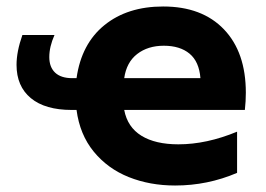

<svg xmlns="http://www.w3.org/2000/svg" viewBox="-20 -565 819 592"><path d="M31 -365Q31 -406 49 -457H148Q132 -421 132 -389Q132 -358 150 -341Q168 -324 203 -324H216Q231 -430 302 -487.5Q373 -545 483 -545Q603 -545 670.5 -474.5Q738 -404 738 -279Q738 -253 735 -226H363Q373 -173 416 -146.5Q459 -120 530 -120Q617 -120 711 -159V-32Q620 7 520 7Q442 7 377 -19Q312 -45 269 -97.5Q226 -150 216 -226H201Q119 -226 75 -262.5Q31 -299 31 -365ZM485 -424Q436 -424 403 -398.5Q370 -373 363 -324H598Q594 -375 564.5 -399.5Q535 -424 485 -424Z"/></svg>

Font: Chess Sans
Style: Bold
Weight: 700
Designer: Wolf Bōese
Foundry: Wolf Bōese
Version: Version 7.223